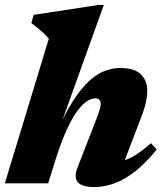

<svg xmlns="http://www.w3.org/2000/svg" viewBox="-24 -740 658 775"><path d="M199 -91.5 170.5 0H-4.5L173 -583.5Q164 -595 152.8 -605.5Q141.5 -616 129 -626.2Q116.5 -636.5 102.5 -647L112 -680L373 -720H395L202 -183L200 -195Q235 -276 268.2 -328.5Q301.5 -381 333.5 -411Q365.5 -441 397.2 -453.2Q429 -465.5 461.5 -465.5Q519 -465.5 544.8 -439.8Q570.5 -414 570.5 -374.5Q570.5 -354.5 565 -327.8Q559.5 -301 546 -267L458.5 -38L425.5 -85.5Q453 -85.5 477 -92.8Q501 -100 527 -117Q553 -134 585.5 -162L608.5 -136.5Q565 -82.5 522.8 -49.2Q480.5 -16 439.2 -0.5Q398 15 356 15Q307.5 15 290.5 -4Q273.5 -23 288 -61.5L365 -259.5Q375 -286 378.8 -299Q382.5 -312 382.5 -320.5Q382.5 -331 377 -337Q371.5 -343 360 -343Q344 -343 325 -330Q306 -317 285.2 -287.8Q264.5 -258.5 242.8 -210.2Q221 -162 199 -91.5Z"/></svg>

Font: Newsreader 16pt 16pt ExtraBold
Style: Italic
Weight: 800
Italic angle: -17°
Version: Version 1.003